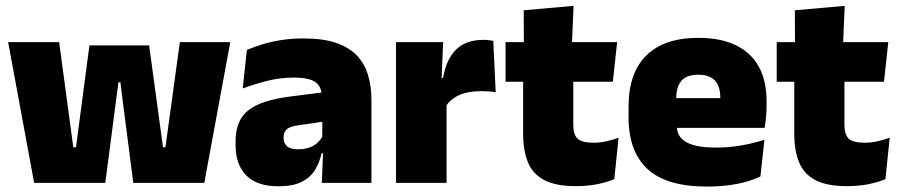

<svg xmlns="http://www.w3.org/2000/svg" viewBox="-20 -640 3144 672"><path d="M99.5 0 8.5 -492.5H187L236.5 -124.5H246L293 -481H502L550.5 -124.5H559L609.5 -492.5H786L695 0H446.5L407.5 -302L401.5 -352H394.5L388 -302L348.5 0Z M1106.5 0 1111.5 -126 1108 -130.5V-283.5L1106.5 -301.5Q1106.5 -336 1084.2 -352.2Q1062 -368.5 1008.5 -368.5Q960 -368.5 915.2 -357Q870.5 -345.5 829.5 -330.5L844 -465Q869 -476 899.5 -485.2Q930 -494.5 966 -500Q1002 -505.5 1042.5 -505.5Q1111 -505.5 1156.8 -489.8Q1202.5 -474 1229.5 -445.2Q1256.5 -416.5 1268.2 -377Q1280 -337.5 1280 -290V0ZM954 12Q880 12 842.2 -25.8Q804.5 -63.5 804.5 -133V-145.5Q804.5 -219.5 849.8 -254.5Q895 -289.5 994.5 -302L1120 -318L1130.5 -217L1024 -201.5Q995 -197.5 983.8 -187.8Q972.5 -178 972.5 -159V-157Q972.5 -139.5 984.2 -128.5Q996 -117.5 1023.5 -117.5Q1046.5 -117.5 1063.2 -123.8Q1080 -130 1091.2 -140.5Q1102.5 -151 1109 -163.5L1134 -103.5H1105.5Q1098 -70 1081.8 -44Q1065.5 -18 1035 -3Q1004.5 12 954 12Z M1540.5 -267.5 1489.5 -367.5H1531Q1541 -430 1575 -465.2Q1609 -500.5 1672.5 -500.5Q1682 -500.5 1690.2 -499.5Q1698.5 -498.5 1706.5 -497L1715 -317Q1705 -319 1691.2 -320Q1677.5 -321 1664.5 -321Q1617.5 -321 1586.5 -306.8Q1555.5 -292.5 1540.5 -267.5ZM1366 0V-492.5H1531L1524 -329.5H1543V0Z M1994.5 11.5Q1926 11.5 1885.8 -9.2Q1845.5 -30 1828.2 -71Q1811 -112 1811 -172V-436H1986.5V-202Q1986.5 -170 2001 -155.2Q2015.5 -140.5 2058 -140.5Q2081 -140.5 2103.8 -145.8Q2126.5 -151 2145 -158L2130 -13Q2104 -2 2070 4.8Q2036 11.5 1994.5 11.5ZM1749.5 -354V-492.5H2140L2125 -354ZM1813.5 -480.5 1813 -604 1987.5 -619.5 1981.5 -480.5Z M2454 13Q2312.5 13 2246.2 -48.5Q2180 -110 2180 -228.5V-267Q2180 -384.5 2242.2 -446Q2304.5 -507.5 2424 -507.5Q2503.5 -507.5 2556.5 -481.2Q2609.5 -455 2636.2 -405.8Q2663 -356.5 2663 -287V-271.5Q2663 -251.5 2661.2 -230.8Q2659.5 -210 2656 -192.5H2497.5Q2499.5 -223 2500.2 -250Q2501 -277 2501 -298.5Q2501 -324.5 2493 -342.2Q2485 -360 2468 -369.2Q2451 -378.5 2424 -378.5Q2383.5 -378.5 2365.2 -357.5Q2347 -336.5 2347 -298V-253.5L2348 -234.5V-203.5Q2348 -188 2353.5 -173.5Q2359 -159 2373.8 -147.8Q2388.5 -136.5 2415.8 -130Q2443 -123.5 2486.5 -123.5Q2531 -123.5 2573.5 -130.8Q2616 -138 2655.5 -151L2641.5 -22.5Q2607 -5.5 2559.2 3.8Q2511.5 13 2454 13ZM2273.5 -192.5V-296.5H2620.5V-192.5Z M2943.5 11.5Q2875 11.5 2834.8 -9.2Q2794.5 -30 2777.2 -71Q2760 -112 2760 -172V-436H2935.5V-202Q2935.5 -170 2950 -155.2Q2964.5 -140.5 3007 -140.5Q3030 -140.5 3052.8 -145.8Q3075.5 -151 3094 -158L3079 -13Q3053 -2 3019 4.8Q2985 11.5 2943.5 11.5ZM2698.5 -354V-492.5H3089L3074 -354ZM2762.5 -480.5 2762 -604 2936.5 -619.5 2930.5 -480.5Z"/></svg>

Font: Anek Latin ExtraBold
Style: Regular
Weight: 800
Designer: Yesha Goshar
Foundry: Ek Type
Version: Version 1.003